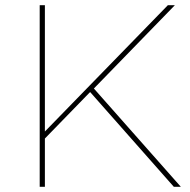

<svg xmlns="http://www.w3.org/2000/svg" viewBox="-20 -720 733 740"><path d="M149 -182V-209L627 -700H654L340 -377L328 -366ZM133 0V-700H153V0ZM650 0 317 -377 332 -390 677 0Z"/></svg>

Font: Montserrat Thin Thin
Style: Regular
Weight: 250
Version: Version 9.000